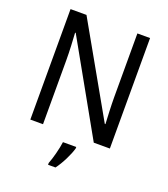

<svg xmlns="http://www.w3.org/2000/svg" viewBox="-165 -829 1019 1166"><g transform="rotate(20 345.0 -246.5)"><path d="M602 0V-714H520V-302C520 -247 524 -172 526 -130H522L191 -714H88V0H170V-413C170 -475 166 -539 163 -589H167L498 0ZM407 70V61H321C316 103 297 175 283 209V221H331C363 179 396 111 407 70Z"/></g></svg>

Font: Noto Sans Lao UI SemCond
Style: Regular
Weight: 400
Width: 4
Designer: Monotype Design Team
Foundry: Monotype Imaging Inc.
Version: Version 2.000